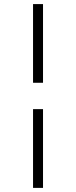

<svg xmlns="http://www.w3.org/2000/svg" viewBox="-20 -728 372 939"><path d="M141.6 190.9V-194.3H190.4V190.9ZM141.6 -323.2V-708H190.4V-323.2Z"/></svg>

Font: Doulos SIL Phon
Style: Regular
Weight: 400
Designer: Walt Agee, Victor Gaultney, Peter Martin, Debbi Hosken, Becca Hirsbrunner
Foundry: SIL International
Version: Version 5.000